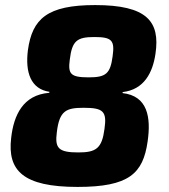

<svg xmlns="http://www.w3.org/2000/svg" viewBox="-20 -723 666 757"><path d="M355 -703C166 -703 107 -649 90 -525C79 -438 101 -372 175 -361L174 -357C71 -349 34 -269 24 -179C9 -51 70 14 286 14C489 14 544 -39 562 -165C576 -261 562 -345 463 -356L464 -360C548 -370 582 -436 593 -511C612 -639 559 -703 355 -703ZM352 -577C421 -577 433 -564 424 -501C415 -433 398 -418 330 -418C257 -418 248 -432 255 -487C264 -562 283 -577 352 -577ZM310 -298C387 -298 402 -284 392 -215C382 -138 359 -122 289 -122C210 -122 196 -139 204 -201C214 -287 241 -298 310 -298Z"/></svg>

Font: Exo 2 Extra Bold
Style: Italic
Weight: 800
Italic angle: -8°
Designer: Natanael Gama
Version: Version 1.001;PS 001.001;hotconv 1.0.88;makeotf.lib2.5.64775